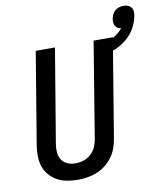

<svg xmlns="http://www.w3.org/2000/svg" viewBox="-96 -975 913 1062"><g transform="rotate(-10 360.5 -444.0)"><path d="M255 8Q224 8 194.5 2.5Q165 -3 139.5 -17Q114 -31 95.5 -53Q77 -75 68 -102.5Q59 -130 59 -161Q59 -192 64 -222L149 -735H257L169 -207Q165 -184 167 -161Q169 -138 180.5 -120Q192 -102 212.5 -93Q233 -84 256 -84Q271 -84 286 -86.5Q301 -89 315.5 -95.5Q330 -102 342 -112.5Q354 -123 363 -136Q372 -149 377 -163.5Q382 -178 385 -193L474 -735H582L490 -178Q486 -152 476 -126Q466 -100 449 -77.5Q432 -55 409 -37.5Q386 -20 360 -10Q334 0 307.5 4Q281 8 255 8ZM513 -643 497 -702Q516 -706 535 -712Q554 -718 572 -726.5Q590 -735 606.5 -747.5Q623 -760 636 -776Q626 -777 617.5 -782Q609 -787 604 -795.5Q599 -804 598 -814.5Q597 -825 599 -835Q601 -847 606.5 -859Q612 -871 622.5 -880Q633 -889 645.5 -892.5Q658 -896 670 -896Q682 -896 693.5 -892Q705 -888 712.5 -879Q720 -870 721 -858Q722 -846 720 -833Q714 -798 695.5 -764.5Q677 -731 647.5 -706.5Q618 -682 583.5 -667Q549 -652 513 -643Z"/></g></svg>

Font: Iosevka Curly SmBdEx
Style: Italic
Weight: 600
Width: 7
Italic angle: -9°
Monospace: yes
Designer: Belleve Invis
Foundry: Belleve Invis
Version: Version 11.1.0; ttfautohint (v1.8.3)